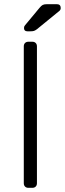

<svg xmlns="http://www.w3.org/2000/svg" viewBox="-20 -900 311 920"><path d="M94 0ZM135 0H116Q106 0 100 -6Q94 -12 94 -22V-678Q94 -688 100 -694Q106 -700 116 -700H135Q145 -700 151 -694Q157 -688 157 -678V-22Q157 -12 151 -6Q145 0 135 0ZM206 -880H252Q271 -880 271 -861Q271 -854 266 -849L157 -760Q149 -754 143 -752Q137 -750 126 -750H111Q95 -750 95 -766Q95 -774 100 -779L169 -862Q178 -873 185 -876.5Q192 -880 206 -880Z"/></svg>

Font: Hezaedrus Light
Style: Regular
Weight: 300
Designer: Hubert & Fischer
Foundry: Hubert & Fischer
Version: Version 1.10;September 3, 2019;FontCreator 11.5.0.2425 64-bi